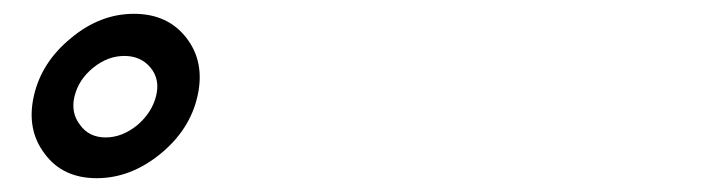

<svg xmlns="http://www.w3.org/2000/svg" viewBox="-20 -847 1040 278"><path d="M83 -792Q125 -827 174 -827Q223 -827 250 -792Q277 -757 266 -708Q255 -659 212 -624Q169 -589 120 -589Q71 -589 45 -624Q18 -659 29 -708Q40 -757 83 -792ZM96 -666Q109 -648 133 -648Q157 -648 179 -666Q200 -684 206 -708Q212 -732 198 -749Q184 -766 160 -766Q136 -766 115 -749Q94 -732 88 -708Q82 -684 96 -666Z"/></svg>

Font: KaiGen Gothic CN Bold
Style: Bold
Weight: 700
Designer: Ryoko NISHIZUKA  (kana & ideographs); Paul D. Hunt (Latin, Greek & Cyrillic); Wenlong ZHANG  (bopomofo); Sandoll Communi
Foundry: Adobe Systems Incorporated
Version: Version 1.002.20150501